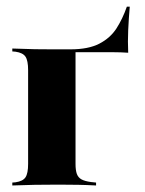

<svg xmlns="http://www.w3.org/2000/svg" viewBox="-20 -568 443 588"><path d="M138.7 -2.4Q113.7 -2.4 86.7 -2Q59.7 -1.6 17.7 0V-8.9L27.4 -9.7Q50 -12.9 58.1 -25Q66.1 -37.1 66.1 -66.1V-209.7H211.3V-66.1Q211.3 -46.8 215.3 -35.5Q219.4 -24.2 229.8 -18.5Q240.3 -12.9 258.9 -10.5L274.2 -8.9V0Q243.5 -1.6 219.8 -2Q196 -2.4 177 -2.4Q158.1 -2.4 138.7 -2.4ZM66.1 -209.7V-353.2Q66.1 -382.3 58.1 -394.4Q50 -406.5 27.4 -409.7L17.7 -410.5V-419.4Q59.7 -417.7 86.7 -417.3Q113.7 -416.9 138.7 -416.9L211.3 -416.1V-209.7ZM138.7 -408.1V-416.9H196Q250.8 -416.9 284.3 -434.3Q317.7 -451.6 336.7 -481Q355.6 -510.5 368.5 -547.6H377.4Q374.2 -511.3 372.6 -475.8Q371 -440.3 372.6 -406.5Q350 -408.1 326.6 -408.1Q303.2 -408.1 281.5 -408.1H196Z"/></svg>

Font: Playfair 144pt SemiCondensed Black
Style: Regular
Weight: 900
Width: 4
Designer: Claus Eggers Sørensen
Foundry: Claus Eggers Sørensen
Version: Version 2.203